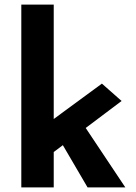

<svg xmlns="http://www.w3.org/2000/svg" viewBox="-20 -809 586 829"><path d="M72 0V-789H212V0ZM323 -297 521 0H358L231 -217ZM170 -121 156 -254 420 -448 505 -373Z"/></svg>

Font: Josefin Sans Thin
Style: Bold
Weight: 700
Version: Version 2.000